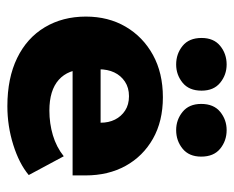

<svg xmlns="http://www.w3.org/2000/svg" viewBox="-77 -548 635 521"><g transform="rotate(90 240.5 -287.5)"><path d="M268 10Q192 10 137.5 -16.5Q83 -43 54 -91.5Q25 -140 25 -203Q25 -264 52.5 -311Q80 -358 129 -385Q178 -412 244 -412Q309 -412 356.5 -385Q404 -358 430 -311Q456 -264 456 -202V-167H102V-243H313Q313 -265 304.5 -282Q296 -299 280 -309.5Q264 -320 241 -320Q218 -320 201.5 -309Q185 -298 176.5 -280Q168 -262 168 -238V-202Q168 -155 196.5 -129.5Q225 -104 280 -104Q315 -104 347 -113.5Q379 -123 404 -143L455 -48Q424 -22 373 -6Q322 10 268 10ZM155 -448Q126 -448 104.5 -465.5Q83 -483 83 -517Q83 -550 104.5 -567.5Q126 -585 155 -585Q183 -585 204.5 -567.5Q226 -550 226 -517Q226 -483 204.5 -465.5Q183 -448 155 -448ZM333 -448Q305 -448 283.5 -465.5Q262 -483 262 -516Q262 -550 283.5 -567.5Q305 -585 333 -585Q362 -585 383.5 -567.5Q405 -550 405 -516Q405 -483 383.5 -465.5Q362 -448 333 -448Z"/></g></svg>

Font: Rokkitt ExtraBold
Style: Regular
Weight: 800
Version: Version 3.103